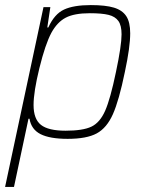

<svg xmlns="http://www.w3.org/2000/svg" viewBox="-27 -538 574 755"><path d="M144 -510H171L159 -430H163Q187 -483 225 -500.5Q263 -518 330 -518Q388 -518 421 -508Q454 -498 469.5 -474.5Q485 -451 485 -407Q485 -353 464 -255Q441 -143 417 -89Q393 -35 353.5 -13.5Q314 8 239 8Q169 8 132.5 -10.5Q96 -29 89 -71H85L28 197H-7ZM429 -255Q451 -359 451 -403Q451 -438 438.5 -455.5Q426 -473 400 -479.5Q374 -486 326 -486Q265 -486 231.5 -468.5Q198 -451 175 -409Q151 -364 128 -270.5Q105 -177 105 -125Q105 -70 134 -47Q163 -24 231 -24Q299 -24 332.5 -40Q366 -56 386.5 -102.5Q407 -149 429 -255Z"/></svg>

Font: Saira Semi Condensed Thin
Style: Italic
Weight: 100
Width: 4
Italic angle: -12°
Designer: Hector Gatti with collaboration of the Omnibus-Type team
Foundry: Omnibus-Type
Version: Version 1.001; ttfautohint (v1.8)